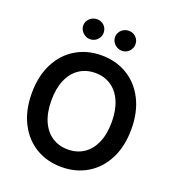

<svg xmlns="http://www.w3.org/2000/svg" viewBox="-161 -1040 1067 1175"><g transform="rotate(20 372.0 -452.5)"><path d="M372.1 9.8Q278.8 9.8 205.3 -33.9Q131.8 -77.6 89.8 -159.9Q47.9 -242.2 47.9 -353.5Q47.9 -465.3 89.8 -547.4Q131.8 -629.4 205.3 -673.1Q278.8 -716.8 372.1 -716.8Q465.3 -716.8 538.8 -673.1Q612.3 -629.4 654.3 -547.4Q696.3 -465.3 696.3 -353.5Q696.3 -241.7 654.3 -159.7Q612.3 -77.6 538.8 -33.9Q465.3 9.8 372.1 9.8ZM372.1 -602.5Q314 -602.5 269.5 -573.5Q225.1 -544.4 200.4 -488.5Q175.8 -432.6 175.8 -353.5Q175.8 -274.4 200.4 -218.5Q225.1 -162.6 269.5 -133.5Q314 -104.5 372.1 -104.5Q430.2 -104.5 474.6 -133.5Q519 -162.6 543.7 -218.5Q568.4 -274.4 568.4 -353.5Q568.4 -432.6 543.7 -488.5Q519 -544.4 474.6 -573.5Q430.2 -602.5 372.1 -602.5ZM202.1 -850.6Q202.1 -868.2 211.4 -883.1Q220.7 -897.9 236.1 -906.5Q251.5 -915 269.5 -915Q297.4 -915 316.2 -896.5Q335 -877.9 335 -850.6Q335 -833 326.4 -818.1Q317.9 -803.2 302.7 -794.2Q287.6 -785.2 269.5 -785.2Q252 -785.2 236.3 -794.2Q220.7 -803.2 211.4 -818.4Q202.1 -833.5 202.1 -850.6ZM409.2 -850.6Q409.2 -868.2 418.5 -883.1Q427.7 -897.9 443.1 -906.5Q458.5 -915 476.6 -915Q504.4 -915 523.2 -896.5Q542 -877.9 542 -850.6Q542 -833 533.4 -818.1Q524.9 -803.2 509.8 -794.2Q494.6 -785.2 476.6 -785.2Q459 -785.2 443.4 -794.2Q427.7 -803.2 418.5 -818.4Q409.2 -833.5 409.2 -850.6Z"/></g></svg>

Font: Pretendard Std SemiBold
Style: Regular
Weight: 600
Designer: Base glyphs from Inter by Rasmus Andersson; Hangeul glyphs from Noto Sans CJK(Source Han Sans) by Jang Soo-young and Kan
Foundry: Kil Hyung-jin
Version: Version 1.309